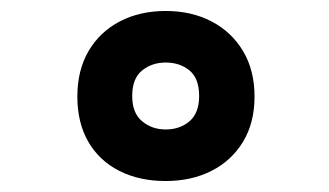

<svg xmlns="http://www.w3.org/2000/svg" viewBox="-20 -802 600 350"><path d="M282 -472Q234 -472 197.5 -490.5Q161 -509 141 -543.5Q121 -578 121 -626Q121 -674 141.5 -709Q162 -744 198.5 -763Q235 -782 282 -782Q329 -782 365.5 -763Q402 -744 423 -709Q444 -674 444 -626Q444 -578 423 -543.5Q402 -509 365.5 -490.5Q329 -472 282 -472ZM282 -566Q308 -566 325.5 -581Q343 -596 343 -627Q343 -659 325.5 -673.5Q308 -688 282 -688Q257 -688 239 -673.5Q221 -659 221 -627Q221 -596 239 -581Q257 -566 282 -566Z"/></svg>

Font: Ubuntu Sans Mono
Style: Bold
Weight: 700
Monospace: yes
Designer: Dalton Maag Ltd
Foundry: Dalton Maag Ltd
Version: Version 1.006